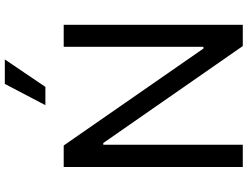

<svg xmlns="http://www.w3.org/2000/svg" viewBox="-130 -848 979 758"><g transform="rotate(-90 359.0 -469.5)"><path d="M639.6 0H555.7L172.9 -550.8H166V0H78.1V-707H163.1L545.9 -155.3H552.7V-707H639.6ZM406.2 -939.5H502.9L394.5 -779.3H322.3Z"/></g></svg>

Font: Pretendard JP Variable
Style: Regular
Weight: 400
Designer: Base glyphs from Inter by Rasmus Andersson; Hangul glyphs from Noto Sans CJK(Source Han Sans) by Jang Soo-young and Kang
Foundry: Kil Hyung-jin
Version: Version 1.307;Glyphs 3.2 (3192)